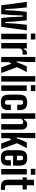

<svg xmlns="http://www.w3.org/2000/svg" viewBox="1809 -2649 849 4507"><g transform="rotate(90 2233.5 -395.5)"><path d="M103 0 23 -600H154L183 -299L193 -95H218L228 -299L258 -599H457L486 -299L496 -95H521L531 -299L561 -600H692L611 0H402L381 -233L370 -504H344L333 -233L312 0Z M767 -695V-800H906V-695ZM772 0V-600H901V0Z M989 0V-600H1118V-530H1141Q1147 -571 1167.5 -587Q1188 -603 1221 -603Q1233 -603 1244 -602.5Q1255 -602 1261 -601V-502H1223Q1169 -502 1146.5 -485Q1124 -468 1118 -437V0Z M1316 0V-800H1437V-609L1422 -361H1442L1486 -485L1539 -600H1673L1556 -370L1694 0H1562L1475 -240L1439 -181V0Z M1767 0V-800H1896V0Z M1979 -695V-800H2118V-695ZM1984 0V-600H2113V0Z M2203 -155Q2202 -177 2201.5 -215.5Q2201 -254 2201 -297.5Q2201 -341 2201.5 -380Q2202 -419 2203 -444Q2209 -533 2251 -571Q2293 -609 2385 -609Q2477 -609 2518.5 -571.5Q2560 -534 2564 -449Q2564 -431 2564 -408Q2564 -385 2563 -376H2437Q2438 -387 2438 -404Q2438 -421 2438 -438Q2438 -455 2437 -463Q2436 -490 2424 -501Q2412 -512 2385 -512Q2357 -512 2345 -501Q2333 -490 2332 -463Q2328 -301 2332 -141Q2333 -112 2345.5 -100Q2358 -88 2387 -88Q2413 -88 2424.5 -100Q2436 -112 2437 -141Q2438 -155 2438 -177Q2438 -199 2437 -226H2563Q2564 -217 2564 -194.5Q2564 -172 2564 -155Q2560 -67 2518.5 -29Q2477 9 2387 9Q2293 9 2250.5 -29Q2208 -67 2203 -155Z M2640 0V-800H2769V-538H2792Q2812 -573 2834 -591Q2856 -609 2900 -609Q2958 -609 2990.5 -573Q3023 -537 3023 -453V0H2894V-464Q2894 -515 2845 -515Q2823 -515 2801 -502.5Q2779 -490 2769 -467V0Z M3101 0V-800H3222V-609L3207 -361H3227L3271 -485L3324 -600H3458L3341 -370L3479 0H3347L3260 -240L3224 -181V0Z M3741 -226H3867Q3868 -217 3868 -194.5Q3868 -172 3868 -155Q3864 -67 3823 -29Q3782 9 3691 9Q3597 9 3554.5 -29Q3512 -67 3507 -155Q3506 -177 3505.5 -215.5Q3505 -254 3505 -297.5Q3505 -341 3505.5 -380Q3506 -419 3507 -444Q3513 -533 3555.5 -571Q3598 -609 3690 -609Q3781 -609 3822.5 -571.5Q3864 -534 3868 -449Q3868 -436 3868.5 -408Q3869 -380 3868.5 -345Q3868 -310 3867 -278H3634Q3634 -243 3635 -209Q3636 -175 3636 -141Q3637 -112 3649.5 -100Q3662 -88 3691 -88Q3717 -88 3728.5 -100Q3740 -112 3741 -141Q3743 -170 3741 -226ZM3690 -512Q3661 -512 3649 -500.5Q3637 -489 3636 -463Q3636 -438 3635.5 -415Q3635 -392 3634 -368H3742Q3742 -401 3741.5 -427.5Q3741 -454 3741 -463Q3740 -489 3728 -500.5Q3716 -512 3690 -512Z M3942 -695V-800H4081V-695ZM3947 0V-600H4076V0Z M4389 9Q4286 9 4242 -29Q4198 -67 4198 -155V-502H4145V-600H4199V-770H4330L4328 -600H4427V-502H4327V-140Q4327 -111 4339 -99Q4351 -87 4390 -87Q4402 -87 4412.5 -87.5Q4423 -88 4437 -89V4Q4426 7 4414 8Q4402 9 4389 9Z"/></g></svg>

Font: Big Shoulders Display ExtraBold
Style: Regular
Weight: 800
Designer: Patric King
Foundry: XO Type Co
Version: Version 1.000; ttfautohint (v1.8.2)